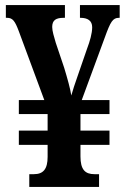

<svg xmlns="http://www.w3.org/2000/svg" viewBox="-20 -734 496 754"><path d="M95 0H369V-50H351C314 -50 296 -68 296 -120V-165H410V-221H296V-286H410V-341H301L392 -588C414 -649 423 -664 447 -664H450V-714H294V-664H296C324 -664 342 -653 342 -627C342 -603 333 -572 322 -543L284 -433C274 -405 266 -380 260 -359C256 -386 245 -425 232 -468L199 -566C192 -590 185 -612 185 -628C185 -655 200 -664 230 -664H235V-714H3V-664H8C30 -664 39 -651 54 -611L154 -341H54V-286H167V-221H54V-165H167V-118C167 -70 150 -50 113 -50H95Z"/></svg>

Font: Noto Serif Devanagari ExtraCondensed
Style: Bold
Weight: 700
Width: 2
Designer: Universal Thirst, Indian Type Foundry and the Monotype Design Team
Foundry: Monotype Imaging Inc.
Version: Version 2.004